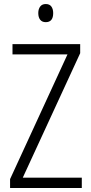

<svg xmlns="http://www.w3.org/2000/svg" viewBox="-20 -933 452 953"><path d="M386 0H30V-44L315 -663H42V-714H378V-669L93 -51H386ZM207 -913Q226 -913 235 -900.5Q244 -888 244 -868Q244 -823 207 -823Q189 -823 179.5 -835Q170 -847 170 -868Q170 -888 179.5 -900.5Q189 -913 207 -913Z"/></svg>

Font: Noto Sans Lao UI Cond Light
Style: Regular
Weight: 300
Width: 3
Designer: Monotype Design Team
Foundry: Monotype Imaging Inc.
Version: Version 2.000; ttfautohint (v1.8.4.7-5d5b)